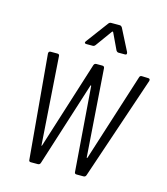

<svg xmlns="http://www.w3.org/2000/svg" viewBox="-106 -782 751 865"><g transform="rotate(15 269.5 -350.0)"><path d="M109 -9 66 -493Q66 -504 76 -504H107Q117 -504 117 -495L145 -87Q145 -84 146 -84Q147 -84 148 -87L277 -495Q280 -504 289 -504H317Q326 -504 327 -495L356 -87Q356 -84 357.5 -84Q359 -84 360 -87L490 -495Q492 -504 501 -504L531 -503Q541 -503 539 -492L376 -9Q373 0 364 0H332Q322 0 322 -9L292 -402Q291 -405 290 -405Q289 -405 288 -402L163 -9Q160 0 151 0H118Q109 0 109 -9ZM217 -591 293 -693Q298 -700 305 -700H346Q352 -700 357 -693L409 -591Q410 -589 410 -585Q410 -579 402 -579H372Q366 -579 361 -586L325 -662Q324 -664 322 -664Q320 -664 319 -662L264 -586Q259 -579 252 -579H222Q216 -579 214.5 -582.5Q213 -586 217 -591Z"/></g></svg>

Font: Barlow Condensed Light
Style: Italic
Weight: 300
Width: 3
Italic angle: -7°
Designer: Jeremy Tribby
Foundry: Tribby Type
Version: Version 1.408